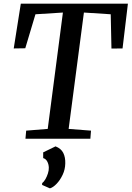

<svg xmlns="http://www.w3.org/2000/svg" viewBox="-20 -763 724 1056"><path d="M120 0 124 -44.5 242.5 -54 326 -694 175 -684.5 119 -497.5 55.5 -496.5 94.5 -743H683.5L654 -496.5L593 -496L589 -684.5L441.5 -694L357.5 -54L480.5 -44.5L477 0ZM211.5 254 212 244Q221.5 237 229.8 222.5Q238 208 243.5 191Q249 174 248.5 159Q248 140.5 240 125.5Q232 110.5 217.5 106.5V75L285.5 42Q316 54 328 78Q340 102 339 135.5Q338.5 169 324.5 198.5Q310.5 228 291.2 248Q272 268 254.5 273Z"/></svg>

Font: Merriweather 20pt Medium
Style: Italic
Weight: 500
Italic angle: -7.8°
Version: Version 2.101